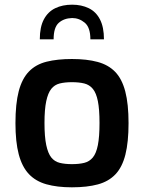

<svg xmlns="http://www.w3.org/2000/svg" viewBox="-20 -795 616 820"><path d="M287 5Q224 5 178 -8Q132 -21 103 -52Q74 -83 60 -136Q46 -189 46 -269Q46 -352 60 -405.5Q74 -459 103.5 -489.5Q133 -520 179 -531.5Q225 -543 287 -543Q351 -543 397 -530.5Q443 -518 472 -488Q501 -458 515 -404.5Q529 -351 529 -269Q529 -188 515.5 -134.5Q502 -81 473 -50.5Q444 -20 398 -7.5Q352 5 287 5ZM287 -94Q318 -94 340 -99.5Q362 -105 376.5 -122.5Q391 -140 398 -175.5Q405 -211 405 -270Q405 -328 398 -363Q391 -398 376.5 -415.5Q362 -433 340 -438.5Q318 -444 287 -444Q257 -444 235 -438.5Q213 -433 199 -415.5Q185 -398 177.5 -363Q170 -328 170 -270Q170 -211 177.5 -175.5Q185 -140 199 -122.5Q213 -105 235 -99.5Q257 -94 287 -94ZM288 -775Q328 -775 359 -760Q390 -745 407 -712Q424 -679 424 -627H366Q366 -678 342 -698Q318 -718 288 -718Q253 -717 231 -697.5Q209 -678 209 -627H150Q150 -680 167.5 -712.5Q185 -745 216 -760Q247 -775 288 -775Z"/></svg>

Font: Exo Thin SemiBold
Style: Regular
Weight: 600
Version: Version 2.000